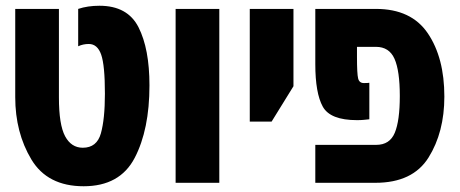

<svg xmlns="http://www.w3.org/2000/svg" viewBox="-20 -636 1599 668"><path d="M271 12Q397 12 448.5 -86.5Q500 -185 500 -339Q500 -466 462 -541Q424 -616 326 -616Q285 -616 252 -605V-475Q269 -483 289 -483Q319 -483 332 -446Q345 -409 345 -310Q345 -222 331 -172Q317 -122 268 -122Q228 -122 206.5 -162Q185 -202 185 -297V-605H33V-298Q33 -175 89 -81.5Q145 12 271 12Z M591 0V-605H743V0Z M849 -213V-605H1001V-336L925 -213Z M1077 -413Q1077 -312 1103 -265Q1129 -218 1222 -218Q1236 -218 1245.5 -219Q1255 -220 1265 -221V-348Q1260 -347 1246 -347Q1230 -347 1226 -363Q1222 -379 1222 -438V-473H1288Q1334 -473 1352.5 -431.5Q1371 -390 1371 -302Q1371 -216 1353.5 -174Q1336 -132 1289 -132H1077V0H1286Q1416 0 1471 -88Q1526 -176 1526 -300Q1526 -435 1468.5 -520Q1411 -605 1288 -605H1077Z"/></svg>

Font: Noto Sans Hebrew ExtraCondensed Extra
Style: Regular
Weight: 800
Width: 3
Designer: Monotype Design Team
Foundry: Monotype Imaging Inc.
Version: Version 1.902